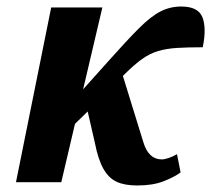

<svg xmlns="http://www.w3.org/2000/svg" viewBox="-20 -559 648 589"><path d="M29 0 137 -536H294L235 -285L312 -371Q369 -435 406 -472Q443 -509 472.5 -524Q502 -539 536 -539Q588 -539 601 -506Q614 -473 602 -414Q556 -414 523.5 -412Q491 -410 465.5 -402.5Q440 -395 416 -378Q392 -361 362 -331L357 -326L420 -122Q436 -70 476 -70Q485 -70 498 -74.5Q511 -79 523 -86L534 -30Q515 -16 482 -3Q449 10 401 10Q362 10 337.5 -1.5Q313 -13 297 -41.5Q281 -70 271 -121L249 -217L210 -179L168 0Z"/></svg>

Font: Noto Serif ExtraCondensed ExtraBold
Style: Italic
Weight: 800
Width: 2
Italic angle: -12°
Designer: Monotype Design Team
Foundry: Monotype Imaging Inc.
Version: Version 2.013